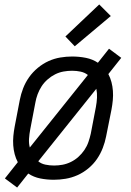

<svg xmlns="http://www.w3.org/2000/svg" viewBox="-20 -796 590 863"><path d="M57 47 2 6 60 -67Q51 -84 46 -103Q41 -122 39.5 -142.5Q38 -163 40 -184.5Q42 -206 46 -227L69 -347Q74 -373 84 -399Q94 -425 110.5 -448.5Q127 -472 150 -491Q173 -510 198.5 -521.5Q224 -533 251 -537.5Q278 -542 304 -542Q336 -542 366 -536Q396 -530 420 -514L470 -577L525 -536L467 -463Q476 -446 481 -427Q486 -408 487.5 -387.5Q489 -367 487 -345.5Q485 -324 481 -303L457 -183Q452 -157 442 -131Q432 -105 416 -81.5Q400 -58 377 -39Q354 -20 328 -8.5Q302 3 275 7.5Q248 12 222 12Q190 12 160.5 6Q131 0 107 -16ZM114 -133 375 -459Q361 -470 342.5 -474Q324 -478 304 -478Q285 -478 265.5 -474.5Q246 -471 228 -462Q210 -453 194 -439Q178 -425 167 -408Q156 -391 149 -372Q142 -353 139 -335L116 -215Q112 -194 110.5 -173Q109 -152 114 -133ZM223 -52Q242 -52 261 -55.5Q280 -59 298.5 -68Q317 -77 332.5 -91Q348 -105 359.5 -122Q371 -139 377.5 -158Q384 -177 388 -195L411 -315Q415 -336 416 -357Q417 -378 413 -397L152 -71Q165 -60 184 -56Q203 -52 223 -52ZM316 -588 274 -632 426 -776 478 -724Z"/></svg>

Font: Lode Term
Style: Italic
Weight: 400
Italic angle: -11°
Monospace: yes
Designer: Belleve Invis
Foundry: Belleve Invis
Version: Version 29.2.0